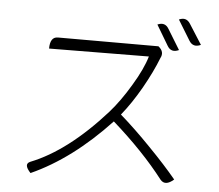

<svg xmlns="http://www.w3.org/2000/svg" viewBox="-57 -891 1114 978"><g transform="rotate(5 500.0 -401.5)"><path d="M712 -786Q750 -803 770 -769L833 -666Q794 -648 774 -682L712 -786ZM819 -821Q856 -838 877 -804L942 -702Q903 -684 882 -718L819 -821ZM727 -676Q760 -650 742 -617Q714 -545 666 -460Q618 -376 567 -313Q643 -247 726 -161Q809 -76 866 -7Q823 31 797 0Q692 -136 534 -275Q341 -69 134 24Q94 -19 128 -33Q315 -107 507 -322Q561 -383 612 -469Q664 -555 683 -620L173 -616Q173 -676 213 -676Z"/></g></svg>

Font: Swei Half Moon CJK SC
Style: Light
Weight: 300
Version: Version 2.071